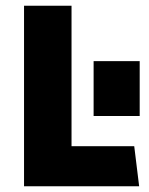

<svg xmlns="http://www.w3.org/2000/svg" viewBox="-20 -647 519 667"><path d="M63.5 0V-627H228.5V-27.3L152.8 -139.2H446.3L463.4 0ZM305.2 -244.1V-434.6H465.3V-244.1Z"/></svg>

Font: Anaheim ExtraBold
Style: Regular
Weight: 800
Version: Version 2.001